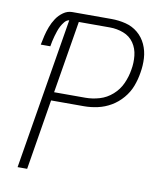

<svg xmlns="http://www.w3.org/2000/svg" viewBox="-83 -803 741 870"><g transform="rotate(10 288.0 -367.5)"><path d="M57 0H101L154 -324H305Q336 -324 368 -331Q400 -338 429 -355Q458 -372 480.5 -398.5Q503 -425 514.5 -455.5Q526 -486 531 -518Q537 -552 535 -585.5Q533 -619 519.5 -648.5Q506 -678 481.5 -698.5Q457 -719 425 -727Q393 -735 359 -735H179Q157 -735 138 -721.5Q119 -708 106.5 -689Q94 -670 86 -649Q78 -628 73 -607Q68 -586 64 -565H108Q110 -577 112.5 -589Q115 -601 118.5 -613Q122 -625 126 -637Q130 -649 136 -660.5Q142 -672 151 -683Q160 -694 172 -696ZM305 -363H161L216 -696H359Q392 -696 422 -684.5Q452 -673 469.5 -647.5Q487 -622 490.5 -589Q494 -556 488 -524Q483 -492 469 -460.5Q455 -429 428.5 -405.5Q402 -382 369.5 -372.5Q337 -363 305 -363Z"/></g></svg>

Font: Iosevka Sparkle Extralight
Style: Italic
Weight: 200
Italic angle: -9°
Designer: Belleve Invis
Foundry: Belleve Invis
Version: Version 4.5.0; ttfautohint (v1.8.3)